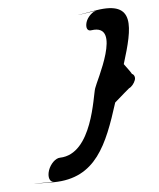

<svg xmlns="http://www.w3.org/2000/svg" viewBox="-20 -408 389 470"><path d="M216 -382C207 -380 195 -367 192 -354C189 -340 194 -331 204 -334C280 -352 216 -208 213 -192C208 -174 207 -31 127 -22C116 -21 104 -7 100 9C96 26 102 38 112 37C112 37 4 47 112 38C215 28 239 -54 262 -157C278 -174 296 -192 296 -192C302 -195 308 -204 310 -212C312 -219 308 -226 303 -227C303 -228 293 -240 283 -251C303 -343 311 -407 216 -383C115 -357 216 -382 216 -382Z"/></svg>

Font: Hi. Perspective
Style: Perspective
Weight: 400
Designer: Mew Too, Robert Jablonski
Foundry: Cannot Into Space Fonts
Version: Version 1.996